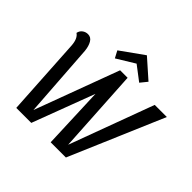

<svg xmlns="http://www.w3.org/2000/svg" viewBox="-205 -1061 1267 1267"><g transform="rotate(45 428.5 -427.5)"><path d="M43 -631Q47 -653 64 -666Q81 -679 103 -679Q131 -679 146.5 -653Q162 -627 166 -587L202 -70L421 -660H491L526 -70L744 -660H857L575 0H433L416 -435L252 0H112L79 -549Q75 -610 43 -631ZM341 -691 315 -740 476 -855 607 -739 568 -691 467 -768Z"/></g></svg>

Font: Sansita Light Italic
Style: Regular
Weight: 300
Italic angle: -11°
Designer: Pablo Cosgaya
Foundry: Omnibus-Type
Version: Version 1.006